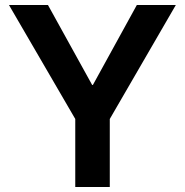

<svg xmlns="http://www.w3.org/2000/svg" viewBox="-20 -750 745 773"><path d="M351 -408H354L531 -730H688L422 -271V3H283V-271L16 -730H173Z"/></svg>

Font: Sinter Bold
Style: Regular
Weight: 700
Foundry: Adobe & rsms
Version: Version 1.000